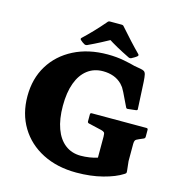

<svg xmlns="http://www.w3.org/2000/svg" viewBox="-138 -1098 1147 1234"><g transform="rotate(15 435.0 -481.0)"><path d="M481 -658Q421 -658 377.5 -624.5Q334 -591 311 -528.5Q288 -466 288 -377Q288 -289 311 -226Q334 -163 377.5 -129.5Q421 -96 481 -96Q509 -96 539 -100.5Q569 -105 592 -113V-253Q592 -275 586.5 -280.5Q581 -286 566 -290L480 -310Q470 -312 470 -322V-368Q470 -378 480 -378H844Q854 -378 854 -368V-322Q854 -312 845 -308L817 -296Q797 -288 792.5 -280.5Q788 -273 788 -257V-142L795 -78Q796 -68 794 -64.5Q792 -61 784 -56Q736 -25 656.5 -4.5Q577 16 482 16Q354 16 257 -33.5Q160 -83 106 -172Q52 -261 52 -378Q52 -495 106 -583Q160 -671 257 -720.5Q354 -770 482 -770Q541 -770 592 -760Q643 -750 666 -743L706 -736Q724 -733 732.5 -727.5Q741 -722 744.5 -707Q748 -692 750 -659L759 -482Q761 -473 750 -471L697 -465Q687 -463 683 -473L640 -562Q630 -582 624.5 -590Q619 -598 608 -610Q583 -635 551 -646.5Q519 -658 481 -658ZM291 -815Q284 -822 291 -829Q322 -858 356.5 -894Q391 -930 425 -970Q430 -978 441 -978H518Q529 -978 534 -970Q569 -930 604.5 -891.5Q640 -853 670 -823Q677 -816 670 -809Q662 -802 652.5 -796.5Q643 -791 634 -786Q625 -782 616 -786Q567 -810 530 -830.5Q493 -851 461 -872H490Q459 -855 421 -835Q383 -815 338 -794Q329 -790 320 -794Q313 -798 305.5 -803Q298 -808 291 -815Z"/></g></svg>

Font: Hahmlet Black
Style: Regular
Weight: 900
Version: Version 1.002